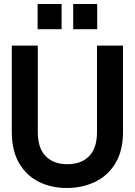

<svg xmlns="http://www.w3.org/2000/svg" viewBox="-20 -928 674 960"><path d="M314 12Q237 12 175 -18.5Q113 -49 76 -111.5Q39 -174 39 -269V-700H169V-268Q169 -187 208.5 -147Q248 -107 317 -107Q386 -107 425.5 -147Q465 -187 465 -268V-700H595V-269Q595 -174 557 -111.5Q519 -49 455 -18.5Q391 12 314 12ZM346 -782V-908H466V-782ZM168 -782V-908H288V-782Z"/></svg>

Font: Host Grotesk Light
Style: Bold
Weight: 700
Version: Version 1.003